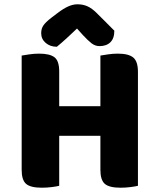

<svg xmlns="http://www.w3.org/2000/svg" viewBox="-20 -867 712 895"><path d="M256 -1Q245 2 222 5Q199 8 175 8Q122 8 101.5 -10Q81 -28 81 -75V-608Q93 -610 116 -613.5Q139 -617 162 -617Q212 -617 234 -600Q256 -583 256 -534V-372H448V-608Q460 -610 483 -613.5Q506 -617 529 -617Q579 -617 601 -599Q623 -581 623 -532V-1Q612 2 589 5Q566 8 542 8Q489 8 468.5 -10Q448 -28 448 -75V-234H256ZM339 -734Q315 -711 291 -689Q267 -667 245 -649Q214 -649 193 -667Q172 -685 172 -712Q172 -733 182 -748Q192 -763 219 -784L248 -806Q277 -828 299 -837.5Q321 -847 341 -847Q367 -847 388 -837.5Q409 -828 432 -805L513 -724Q513 -688 494.5 -670Q476 -652 444 -652Q424 -652 407 -665Q390 -678 366 -704Z"/></svg>

Font: Baloo Bhaina 2 ExtraBold
Style: Regular
Weight: 800
Designer: Yesha Goshar, Manish Minz, Shuchita Grover and Ek Type
Foundry: Ek Type
Version: Version 1.640;hotconv 1.0.111;makeotfexe 2.5.65597; ttfautoh